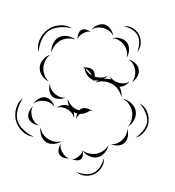

<svg xmlns="http://www.w3.org/2000/svg" viewBox="-201 -957 1134 1244"><g transform="rotate(15 366.5 -334.5)"><path d="M476 -833Q504 -844 534.5 -835.5Q565 -827 585 -805Q605 -783 611 -751.5Q617 -720 603 -694Q607 -723 600.5 -752Q594 -781 578 -798Q562 -816 534 -825Q506 -834 476 -833ZM280 -757Q288 -778 309.5 -794.5Q331 -811 354 -811Q377 -810 397.5 -792.5Q418 -775 425 -754Q411 -772 391.5 -779Q372 -786 353 -787Q335 -787 315 -780.5Q295 -774 280 -757ZM425 -738Q446 -751 474.5 -751Q503 -751 523 -736Q542 -721 548.5 -693Q555 -665 547 -641Q546 -666 534.5 -685.5Q523 -705 508 -717Q492 -729 470.5 -736Q449 -743 425 -738ZM210 -673Q203 -687 204 -706.5Q205 -726 216 -737Q227 -748 246.5 -748Q266 -748 280 -741Q265 -743 253.5 -735.5Q242 -728 233 -720Q224 -711 216.5 -699.5Q209 -688 210 -673ZM-14 -527Q-35 -563 -28 -607Q-21 -651 6 -684Q32 -716 74 -731Q116 -746 156 -732Q114 -732 74.5 -717.5Q35 -703 13 -677Q-8 -651 -15 -609.5Q-22 -568 -14 -527ZM68 -546Q57 -571 62 -602.5Q67 -634 87 -653Q107 -672 138.5 -676Q170 -680 195 -667Q167 -670 143 -660.5Q119 -651 103 -636Q87 -620 76.5 -596.5Q66 -573 68 -546ZM560 -632Q584 -634 608.5 -621Q633 -608 642 -587Q652 -565 644.5 -538.5Q637 -512 620 -496Q630 -517 629 -538.5Q628 -560 620 -577Q613 -595 598 -610.5Q583 -626 560 -632ZM99 -361Q72 -365 48 -385.5Q24 -406 19 -433Q13 -459 26.5 -487.5Q40 -516 63 -530Q47 -509 42.5 -484Q38 -459 42 -438Q47 -416 61 -395Q75 -374 99 -361ZM287 -503Q292 -506 299 -508Q297 -512 296 -516Q299 -512 301 -509Q316 -514 332 -513.5Q348 -513 360 -504Q374 -493 378 -468Q398 -467 420 -473Q442 -479 460 -496Q452 -481 438 -468Q462 -479 486 -478Q479 -487 476 -496Q489 -481 506.5 -475.5Q524 -470 540 -470Q556 -470 573.5 -475.5Q591 -481 604 -496Q598 -479 582.5 -464.5Q567 -450 550 -447Q576 -419 580 -384Q566 -412 543.5 -429.5Q521 -447 497 -452Q473 -458 444.5 -453.5Q416 -449 392 -431Q399 -442 410 -451Q394 -444 378 -444Q377 -439 376 -433Q375 -439 374 -445Q373 -445 371 -445Q348 -448 328.5 -465Q309 -482 300 -504Q294 -504 287 -503ZM345 -485Q337 -491 327 -496.5Q317 -502 306 -503Q317 -491 331 -483Q345 -475 359 -471Q353 -478 345 -485ZM594 -376Q622 -379 651 -363.5Q680 -348 693 -322Q705 -296 698 -264Q691 -232 670 -211Q683 -237 681.5 -264Q680 -291 671 -312Q661 -333 641.5 -351Q622 -369 594 -376ZM704 -376Q739 -368 762.5 -339.5Q786 -311 791 -276Q797 -241 782 -206.5Q767 -172 737 -155Q760 -182 773 -214.5Q786 -247 782 -274Q777 -302 755.5 -329.5Q734 -357 704 -376ZM231 -289Q216 -274 191 -268.5Q166 -263 147 -272Q128 -282 118 -305Q108 -328 110 -350Q115 -329 128.5 -315Q142 -301 158 -294Q173 -286 192 -283Q211 -280 231 -289ZM193 -210Q205 -226 226 -236Q247 -246 267 -242Q250 -262 247 -285Q259 -262 279.5 -249Q300 -236 321 -232Q329 -231 337 -231Q342 -239 348 -245Q360 -254 376.5 -256Q393 -258 408 -253L409 -254V-253Q417 -251 424 -247Q414 -248 405 -247Q383 -218 348 -210Q342 -202 338 -192.5Q334 -183 334 -171Q328 -188 331 -208Q323 -207 316 -209Q310 -210 305 -212Q317 -193 318 -174Q310 -192 294.5 -202.5Q279 -213 263 -218Q248 -222 229 -221.5Q210 -221 193 -210ZM40 -195Q46 -216 64 -234.5Q82 -253 103 -256Q125 -258 146.5 -244Q168 -230 178 -210Q162 -225 142.5 -229.5Q123 -234 106 -232Q88 -230 70 -221.5Q52 -213 40 -195ZM397 -245Q387 -242 377 -236Q387 -240 397 -245ZM98 10Q58 18 19.5 -3Q-19 -24 -40 -59Q-60 -94 -60 -138Q-60 -182 -34 -213Q-48 -175 -48 -133.5Q-48 -92 -31 -64Q-14 -36 22 -16Q58 4 98 10ZM669 -195Q683 -178 686 -151Q689 -124 677 -105Q665 -85 639.5 -76.5Q614 -68 592 -73Q615 -76 631 -89Q647 -102 657 -118Q667 -133 671.5 -153.5Q676 -174 669 -195ZM112 -70Q92 -65 68.5 -72.5Q45 -80 34 -97Q23 -114 26.5 -138.5Q30 -163 42 -179Q36 -159 41 -141.5Q46 -124 54 -110Q63 -96 77.5 -84Q92 -72 112 -70ZM579 -64Q582 -37 568.5 -8.5Q555 20 530 32Q506 44 475.5 38Q445 32 425 14Q450 24 475 22Q500 20 520 11Q539 1 556 -18Q573 -37 579 -64ZM280 -9Q264 11 236 21Q208 31 183 23Q159 15 142.5 -10Q126 -35 125 -60Q135 -36 153 -21Q171 -6 191 0Q210 7 234 6Q258 5 280 -9ZM358 85Q343 92 321.5 91Q300 90 287 78Q275 65 274 43.5Q273 22 280 7Q278 24 286 37.5Q294 51 304 61Q314 71 327.5 79Q341 87 358 85ZM425 14Q433 25 436 42.5Q439 60 431 72Q423 83 405 86Q387 89 374 85Q388 84 396.5 75.5Q405 67 411 58Q418 49 423 38Q428 27 425 14ZM572 26Q584 55 574.5 87Q565 119 542 140Q519 161 486 167.5Q453 174 425 159Q456 163 486.5 156.5Q517 150 535 133Q554 116 563.5 86.5Q573 57 572 26Z"/></g></svg>

Font: Rubik Puddles
Style: Regular
Weight: 400
Designer: Hubert and Fischer, NaN
Foundry: Hubert and Fischer, NaN
Version: Version 2.200